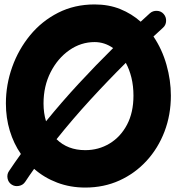

<svg xmlns="http://www.w3.org/2000/svg" viewBox="-20 -761 783 857"><path d="M32.2 63Q17.1 53.2 13.7 35.2Q10.3 17.1 20 2.9Q45.4 -35.2 73.2 -73.7Q41 -120.1 23.7 -177.5Q6.3 -234.9 6.3 -299.3Q6.3 -382.8 34.4 -461.7Q62.5 -540.5 114.5 -603.8Q166.5 -667 239.5 -704.1Q312.5 -741.2 402.3 -741.2Q465.3 -741.2 516.6 -720.5Q567.9 -699.7 607.9 -664.1Q628.4 -682.6 648.9 -701.7Q662.1 -713.4 680.4 -712.6Q698.7 -711.9 710.4 -698.7Q722.2 -685.5 721.4 -667.2Q720.7 -648.9 707.5 -637.2Q686 -617.7 665 -598.1Q703.6 -541 723.1 -471.9Q742.7 -402.8 742.7 -334Q742.7 -248.5 714.4 -174.1Q686 -99.6 634.3 -43.2Q582.5 13.2 512.9 44.7Q443.4 76.2 360.4 76.2Q293.5 76.2 235.4 54.2Q177.2 32.2 132.3 -7.3Q111.3 22 92.3 50.8Q82.5 65.4 64.5 68.8Q46.4 72.3 32.2 63ZM174.3 -299.3Q174.3 -255.9 185.5 -219.7Q255.9 -306.2 331.8 -388.2Q407.7 -470.2 484.9 -546.4Q446.8 -573.2 402.3 -573.2Q341.3 -573.2 289.3 -536.9Q237.3 -500.5 205.8 -438.5Q174.3 -376.5 174.3 -299.3ZM360.4 -90.8Q420.4 -90.8 469.2 -120.4Q518.1 -149.9 546.9 -204.3Q575.7 -258.8 575.7 -334Q575.7 -377 566.7 -414.1Q557.6 -451.2 541.5 -480.5Q461.4 -400.9 382.8 -315.2Q304.2 -229.5 232.4 -139.6Q282.2 -90.8 360.4 -90.8Z"/></svg>

Font: Mikhak-FD Black
Style: Regular
Weight: 900
Designer: Amin Abedi
Version: Version 3.2